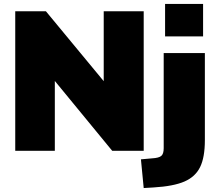

<svg xmlns="http://www.w3.org/2000/svg" viewBox="-20 -762 1100 970"><path d="M706 -705V0H547L257 -353V0H57V-705H212L504 -352V-705ZM1015 -54Q1015 33 991 82Q967 131 912 155Q857 179 756 185L706 188L692 43L748 38Q783 36 795 25.5Q807 15 807 -13V-494H1015ZM1006 -742V-578H814V-742Z"/></svg>

Font: Nunito Sans Heavy
Style: Regular
Weight: 400
Designer: Vernon Adams
Foundry: Vernon Adams
Version: Version 2.500